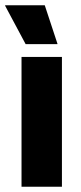

<svg xmlns="http://www.w3.org/2000/svg" viewBox="-30 -707 306 727"><path d="M51.5 0V-491.5H204.5V0ZM139.5 -687 187.5 -541.5V-540H67L-10.5 -685V-687Z"/></svg>

Font: Anek Gujarati
Style: Bold
Weight: 700
Version: Version 1.003